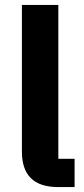

<svg xmlns="http://www.w3.org/2000/svg" viewBox="-20 -760 343 780"><path d="M216 0H283V-115H217V-740H69V-144C69 -51 115 0 216 0Z"/></svg>

Font: Braiins Sans
Style: Bold
Weight: 700
Designer: Mike Abbink, Paul van der Laan, Pieter van Rosmalen, Jiri Chlebus, Lubos Buracinsky
Foundry: Bold Monday, Sudetype
Version: Version 1.000;hotconv 1.0.109;makeotfexe 2.5.65596